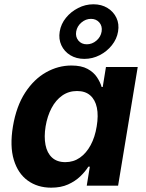

<svg xmlns="http://www.w3.org/2000/svg" viewBox="-20 -854 671 883"><path d="M215.4 9.1Q152.8 9.1 107.7 -23.5Q62.6 -56 43.6 -118.8Q24.5 -181.6 39.4 -272.2Q55.1 -365.7 95.7 -428Q136.3 -490.2 192 -521.5Q247.7 -552.7 308.2 -552.7Q354.4 -552.7 382.6 -537.2Q410.8 -521.8 425.9 -498.9Q441.1 -476 447.4 -454H452.4L467.3 -545.9H613.4L523.1 0H378.9L393.1 -87.4H386.2Q372.2 -64.9 349.1 -42.8Q326 -20.6 293 -5.7Q260 9.1 215.4 9.1ZM280.4 -108.3Q318.1 -108.3 347.6 -129Q377.1 -149.7 396.9 -186.6Q416.8 -223.5 424.7 -272.7Q433.1 -322.4 425.5 -358.9Q417.8 -395.4 394.9 -415.4Q372 -435.4 334.3 -435.4Q295.8 -435.4 266.1 -414.5Q236.4 -393.6 217.1 -357Q197.7 -320.4 189.7 -272.7Q182 -224.8 189.3 -187.5Q196.5 -150.3 219.4 -129.3Q242.3 -108.3 280.4 -108.3ZM368 -583.2Q331 -583.2 303.3 -600.1Q275.6 -617.1 262.3 -645.7Q248.9 -674.4 254.6 -708.9Q260.4 -743.9 283.3 -772.1Q306.2 -800.4 339.6 -817.3Q372.9 -834.3 409.6 -834.3Q446.8 -834.3 474.3 -817.3Q501.9 -800.4 515.4 -772.1Q528.9 -743.9 523 -708.9Q517.4 -674.5 494.4 -645.8Q471.5 -617.1 438.3 -600.2Q405.2 -583.2 368 -583.2ZM379.2 -650.3Q403.8 -650.3 423.7 -667.4Q443.5 -684.6 447.4 -709.1Q451.3 -733.7 436.9 -750.5Q422.4 -767.3 398.5 -767.3Q374.2 -767.3 354.4 -750.4Q334.6 -733.5 330.4 -709.1Q326.3 -684.8 340.4 -667.5Q354.6 -650.3 379.2 -650.3Z"/></svg>

Font: Inter Variable
Style: Italic
Weight: 400
Italic angle: -9.39999°
Designer: Rasmus Andersson
Foundry: rsms
Version: Version 4.001;git-9221beed3